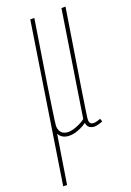

<svg xmlns="http://www.w3.org/2000/svg" viewBox="-171 -583 576 845"><g transform="rotate(-20 116.5 -160.0)"><path d="M-28 210 87 -530H106Q91 -435 79 -360Q67 -285 58.5 -229.5Q50 -174 44.5 -136Q39 -98 36 -77Q33 -56 33 -51Q33 -31 44 -19Q55 -7 77 -7Q86 -7 99 -10.5Q112 -14 127.5 -21Q143 -28 156 -38L233 -530H252Q230 -389 215 -297.5Q200 -206 192 -152.5Q184 -99 180 -73.5Q176 -48 175 -39Q174 -30 174 -27Q174 -19 178 -12.5Q182 -6 195 -6Q200 -6 208.5 -8Q217 -10 226 -14L231 0Q222 4 210.5 7Q199 10 193 10Q179 10 169 3Q159 -4 157 -20Q143 -10 129 -3.5Q115 3 102 6.5Q89 10 75 10Q59 10 46 3.5Q33 -3 26 -17L-10 210Z"/></g></svg>

Font: Georama
Style: Italic
Weight: 400
Width: 2
Italic angle: -9°
Designer: Jean-Baptiste Levee
Foundry: Production Type
Version: Version 1.000